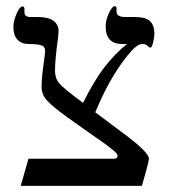

<svg xmlns="http://www.w3.org/2000/svg" viewBox="-20 -609 564 629"><path d="M485.8 -499Q485.8 -487.8 481.7 -470.5Q477.5 -453.1 473.1 -453.1Q468.8 -453.1 462.9 -459Q459.5 -464.8 445.8 -464.8Q431.2 -464.8 411.1 -442.6Q391.1 -420.4 370.6 -390.4Q350.1 -360.4 330.8 -324Q311.5 -287.6 292 -241.2L388.7 -168.9Q467.8 -109.9 467.8 -88.9Q467.8 -83 458 -46.6Q448.2 -10.3 444.8 0H47.9L73.2 -88.9H351.1Q365.2 -88.9 365.2 -98.1Q365.2 -103.5 359.1 -109.6Q353 -115.7 337.9 -127L324.2 -137.7L265.6 -178.7Q187 -233.4 159.4 -256.3Q131.8 -279.3 124 -293.2Q116.2 -307.1 116.2 -326.2Q116.2 -355.5 126 -422.9L127.9 -441.9Q127.9 -457 114.3 -460.9Q100.6 -464.8 74.2 -464.8Q50.3 -464.8 37.1 -479.2Q23.9 -493.7 23.9 -520Q23.9 -540 34.2 -564Q44.4 -587.9 54.2 -587.9Q60.1 -587.9 60.1 -579.1V-568.8Q60.1 -553.2 80.1 -553.2H105Q138.7 -553.2 155.3 -540.8Q171.9 -528.3 171.9 -506.8L169.9 -482.4Q160.2 -414.1 160.2 -377Q160.2 -352.5 174.1 -335.9Q188 -319.3 252 -272Q288.6 -345.7 322.8 -389.6Q356.9 -433.6 396 -464.8H380.9Q326.2 -464.8 326.2 -522Q326.2 -543.9 336.9 -566.4Q347.7 -588.9 356 -588.9Q361.8 -588.9 361.8 -580.1V-570.8Q361.8 -553.2 391.1 -553.2H421.9Q458 -553.2 471.9 -539.3Q485.8 -525.4 485.8 -499Z"/></svg>

Font: Times New Roman
Style: Regular
Weight: 400
Designer: Steve Matteson
Foundry: Ascender Corporation
Version: Version 2.00.3